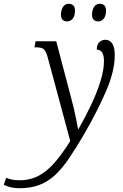

<svg xmlns="http://www.w3.org/2000/svg" viewBox="-166 -754 647 1014"><path d="M-64 240Q-110 240 -146 222L-133 185Q-122 190 -105 194Q-88 198 -63 198Q-4 198 42 172Q88 146 127 99.5Q166 53 205 -9L86 -451Q77 -484 65.5 -494Q54 -504 26 -504H16L22 -536H131L210 -236Q217 -210 224.5 -178.5Q232 -147 237.5 -118.5Q243 -90 246 -73H249Q285 -136 315.5 -200.5Q346 -265 364.5 -324.5Q383 -384 383 -431Q383 -492 345 -492Q345 -518 358.5 -531Q372 -544 390 -544Q413 -544 426.5 -524.5Q440 -505 440 -463Q440 -379 395 -274.5Q350 -170 281 -50Q235 29 197 84.5Q159 140 121 174Q83 208 38.5 224Q-6 240 -64 240ZM353 -641Q320 -641 320 -677Q320 -700 330.5 -717Q341 -734 361 -734Q376 -734 385 -725.5Q394 -717 394 -698Q394 -670 382 -655.5Q370 -641 353 -641ZM189 -641Q156 -641 156 -677Q156 -700 166.5 -717Q177 -734 197 -734Q212 -734 221 -725.5Q230 -717 230 -698Q230 -670 218 -655.5Q206 -641 189 -641Z"/></svg>

Font: Noto Serif SemiCondensed Light
Style: Italic
Weight: 300
Width: 4
Italic angle: -12°
Designer: Monotype Design Team
Foundry: Monotype Imaging Inc.
Version: Version 2.013; ttfautohint (v1.8.4.7-5d5b)